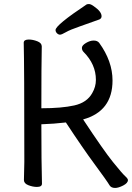

<svg xmlns="http://www.w3.org/2000/svg" viewBox="-20 -906 653 947"><path d="M548 21Q529 21 521 9Q506 -16 447.5 -95Q389 -174 305 -302Q245 -295 184 -293Q184 -106 187 0Q187 16 162 16Q142 16 120 7.5Q98 -1 98 -18L100 -107Q100 -589 97 -695Q97 -711 122 -711Q142 -711 164 -702.5Q186 -694 186 -677Q184 -588 184 -372Q284 -372 346.5 -386Q409 -400 435 -447Q453 -478 453 -512Q453 -589 392 -650Q384 -658 384 -670Q384 -682 404 -694Q424 -706 442 -706Q460 -706 469 -695Q535 -604 535 -509Q535 -357 390 -317Q491 -164 537 -107Q583 -50 597 -37.5Q611 -25 611 -18Q611 -3 587.5 9Q564 21 548 21ZM254 -758Q254 -782 407 -884Q411 -886 419 -886Q428 -886 443 -875Q481 -849 481 -826Q481 -815 470 -810Q421 -792 373 -775.5Q325 -759 304.5 -747Q284 -735 276 -735Q268 -735 261 -742Q254 -749 254 -758Z"/></svg>

Font: ToneOZ-Pinyin-WenKai-Medium
Style: Medium
Weight: 700
Designer: Fontworks Inc.
Foundry: ToneOZ
Version: Version 0.240331